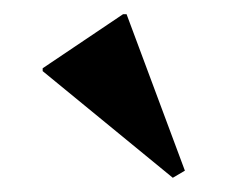

<svg xmlns="http://www.w3.org/2000/svg" viewBox="-20 -805 320 270"><path d="M223 -555 40 -705V-709L153 -785H158L240 -565Z"/></svg>

Font: Platypi Medium
Style: Regular
Weight: 500
Designer: David Sargent
Foundry: Bolt Cutter Type
Version: Version 1.200; ttfautohint (v1.8.4.7-5d5b)